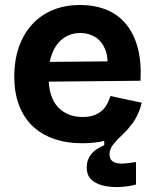

<svg xmlns="http://www.w3.org/2000/svg" viewBox="-20 -559 621 768"><path d="M524 179Q500 186 467.5 188.5Q435 191 402.5 185.5Q370 180 348.5 162.5Q327 145 327 110Q327 88 336.5 70.5Q346 53 362.5 41Q379 29 397 22V-54L479 -82L502 -56Q489 -38 469 -19.5Q449 -1 433.5 18Q418 37 418 58Q418 77 429.5 85.5Q441 94 458.5 95Q476 96 493.5 93.5Q511 91 524 89ZM310 14Q245 14 194.5 -4Q144 -22 109 -56Q74 -90 55.5 -140Q37 -190 37 -253Q37 -315 54.5 -367.5Q72 -420 106 -458.5Q140 -497 189 -518Q238 -539 300 -539Q360 -539 407 -519.5Q454 -500 485.5 -461Q517 -422 531.5 -365.5Q546 -309 542 -236L130 -232V-311L459 -314L408 -274Q415 -327 401 -361Q387 -395 360.5 -411Q334 -427 302 -427Q264 -427 235 -407Q206 -387 190 -348.5Q174 -310 174 -256Q174 -171 211.5 -131Q249 -91 310 -91Q338 -91 357.5 -98.5Q377 -106 389.5 -118Q402 -130 409.5 -145Q417 -160 422 -175L547 -148Q538 -111 520.5 -81.5Q503 -52 474 -30.5Q445 -9 404.5 2.5Q364 14 310 14Z"/></svg>

Font: Bricolage Grotesque 96pt ExtraBold
Style: Bold
Weight: 700
Version: Version 1.001;gftools[0.9.33.dev8+g029e19f]